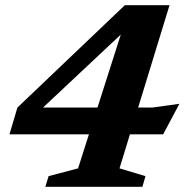

<svg xmlns="http://www.w3.org/2000/svg" viewBox="-20 -719 716 739"><path d="M462 -639.5 501 -638.5 104.5 -266.5 91 -305H566L670.5 -319.5L608 -202H16.5L47 -305L460.5 -699H632.5L440 -71L540 -41L528 0H154.5L167 -41L280.5 -71Z"/></svg>

Font: Newsreader 9pt SemiBold
Style: Italic
Weight: 600
Italic angle: -17°
Designer: Hugues Gentile
Foundry: Production Type
Version: Version 1.003